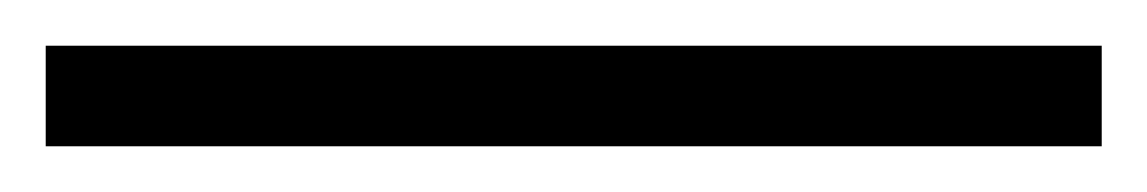

<svg xmlns="http://www.w3.org/2000/svg" viewBox="-24 -824 502 84"><path d="M458 -760H-4V-804H458Z"/></svg>

Font: Noto Sans Bengali Condensed Light
Style: Regular
Weight: 300
Width: 3
Designer: Jelle Bosma - Monotype Design Team
Foundry: Monotype Imaging Inc.
Version: Version 2.003